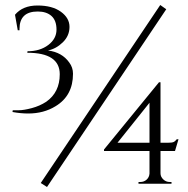

<svg xmlns="http://www.w3.org/2000/svg" viewBox="-20 -734 753 768"><path d="M621 -714 645 -697 168 14 143 -2ZM40 -675Q71 -712 130 -712Q189 -712 223.5 -687Q258 -662 258 -626.5Q258 -591 231.5 -565Q205 -539 172 -532Q228 -525 257 -484Q272 -464 272 -439Q272 -351 202 -309Q155 -280 93 -280Q63 -280 30 -286L31 -293Q35 -293 55 -293Q75 -293 107 -301.5Q139 -310 165 -327Q219 -365 219 -437Q219 -523 89 -523L90 -529Q140 -529 173 -554Q206 -579 206 -615.5Q206 -652 186 -670Q166 -688 131 -688Q58 -688 58 -618Q58 -615 58 -613H51ZM622 -130V-41Q622 -27 633 -16.5Q644 -6 659 -6H666V1H534V-6H541Q556 -6 566.5 -15.5Q577 -25 578 -40V-130H396V-136L616 -405H622V-163H651Q668 -163 674.5 -166Q681 -169 687 -177H694L680 -130ZM578 -163V-323L450 -163Z"/></svg>

Font: Cinzel
Style: Regular
Weight: 400
Designer: Natanael Gama
Version: Version 1.001;PS 001.001;hotconv 1.0.56;makeotf.lib2.0.21325